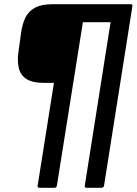

<svg xmlns="http://www.w3.org/2000/svg" viewBox="-20 -703 646 908"><path d="M167 185Q156 185 158 175L235 -311H188Q135 -311 106.5 -328.5Q78 -346 69.5 -379Q61 -412 67 -456L80 -550Q86 -591 100.5 -620.5Q115 -650 145.5 -666.5Q176 -683 226 -683H598Q608 -683 606 -673L472 175Q470 185 460 185H389Q379 185 381 175L503 -598H372L249 175Q247 185 238 185Z"/></svg>

Font: Sofia Sans Medium
Style: Italic
Weight: 500
Italic angle: -9°
Version: Version 4.101